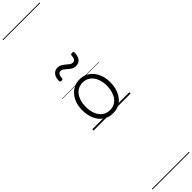

<svg xmlns="http://www.w3.org/2000/svg" viewBox="-786 -1335 2160 2160"><g transform="rotate(-45 294.5 -255.0)"><path d="M295 19Q227 19 176.5 -15.5Q126 -50 98.5 -110.5Q71 -171 71 -250Q71 -310 87.5 -359Q104 -408 134.5 -444Q165 -480 205.5 -499.5Q246 -519 295 -519Q361 -519 411 -485Q461 -451 489.5 -390Q518 -329 518 -250Q518 -202 507.5 -161Q497 -120 478 -87Q459 -54 432 -30Q405 -6 370.5 6.5Q336 19 295 19ZM295 -31Q334 -31 365 -46.5Q396 -62 417.5 -91.5Q439 -121 451 -161.5Q463 -202 463 -250Q463 -315 442.5 -364.5Q422 -414 384.5 -441.5Q347 -469 295 -469Q256 -469 224.5 -453.5Q193 -438 171.5 -409Q150 -380 138 -339.5Q126 -299 126 -250Q126 -185 146.5 -135.5Q167 -86 205 -58.5Q243 -31 295 -31ZM141 -650Q119 -650 119 -671Q120 -728 146 -758Q172 -788 212 -788Q242 -788 264 -775Q286 -762 304 -746Q322 -730 339.5 -717Q357 -704 377 -704Q398 -704 409.5 -721Q421 -738 422 -771Q425 -790 446 -790Q460 -790 465 -785Q470 -780 470 -768Q468 -715 444 -683.5Q420 -652 375 -652Q346 -652 324 -665Q302 -678 283.5 -694.5Q265 -711 247.5 -724Q230 -737 210 -737Q191 -737 179 -720Q167 -703 165 -669Q164 -659 159 -654.5Q154 -650 141 -650ZM0 928H589V938H0ZM0 -20H589V0H0ZM0 -505H589V-500H0ZM0 -1448H589V-1438H0Z"/></g></svg>

Font: Playwrite ID Guides
Style: Regular
Weight: 400
Designer: Veronika Burian, José Scaglione
Foundry: TypeTogether
Version: Version 1.003